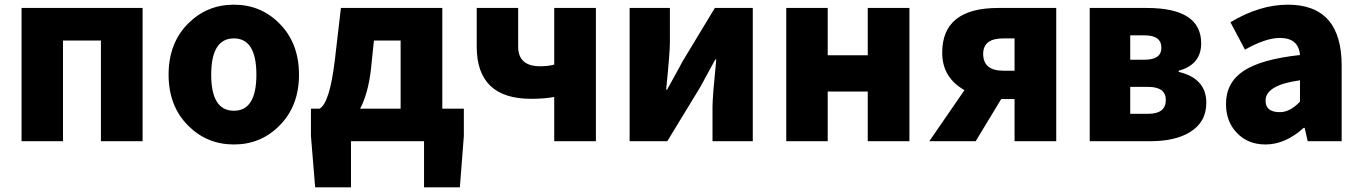

<svg xmlns="http://www.w3.org/2000/svg" viewBox="-20 -603 5815 820"><path d="M72 -569H589V0H411V-430H249V0H72Z M785 -65Q700 -149 700 -284Q700 -420 785 -504Q865 -583 979 -583Q1093 -583 1172 -504Q1257 -420 1257 -284Q1257 -149 1172 -65Q1093 14 979 14Q865 14 785 -65ZM1075 -284Q1075 -439 979 -439Q882 -439 882 -284Q882 -130 979 -130Q1075 -130 1075 -284Z M1564 -305Q1552 -203 1518 -139H1691V-430H1577ZM1961 -139V-22L1944 197H1791V0H1479V197H1326L1308 -22V-139H1345Q1388 -163 1410 -346L1436 -569H1869V-139Z M2347 -189Q2307 -181 2248 -181Q2016 -181 2016 -404V-569H2193V-404Q2193 -320 2287 -320Q2320 -320 2347 -327V-569H2525V0H2347Z M2669 -569H2841V-421Q2841 -378 2825 -220H2829L2862 -280Q2885 -321 2894 -339L3033 -569H3195V0H3023V-148Q3023 -189 3039 -349H3035L2970 -230L2830 0H2669Z M3338 -569H3515V-367H3686V-569H3864V0H3686V-212H3515V0H3338Z M4313 -439H4265Q4179 -439 4179 -373Q4179 -301 4265 -301H4313ZM4491 -569V0H4313V-180H4256L4147 0H3949L4099 -218Q4004 -272 4004 -378Q4004 -569 4243 -569Z M4634 -569H4878Q5110 -569 5110 -418Q5110 -327 5014 -301V-296Q5132 -268 5132 -164Q5132 -81 5061 -38Q4998 0 4893 0H4634ZM4869 -348Q4940 -348 4940 -399Q4940 -452 4869 -452H4807V-348ZM4884 -117Q4959 -117 4959 -176Q4959 -232 4883 -232H4807V-117Z M5261 -37Q5216 -85 5216 -159Q5216 -250 5291 -300Q5366 -350 5532 -368Q5526 -441 5446 -441Q5386 -441 5297 -391L5235 -508Q5360 -583 5480 -583Q5710 -583 5710 -323V0H5565L5552 -57H5548Q5469 14 5385 14Q5308 14 5261 -37ZM5532 -169V-260Q5385 -240 5385 -173Q5385 -124 5446 -124Q5490 -124 5532 -169Z"/></svg>

Font: KaiGen Gothic KR Heavy
Style: Heavy
Weight: 900
Designer: Ryoko NISHIZUKA  (kana & ideographs); Paul D. Hunt (Latin, Greek & Cyrillic); Wenlong ZHANG  (bopomofo); Sandoll Communi
Foundry: Adobe Systems Incorporated
Version: Version 1.002 March 28, 2018